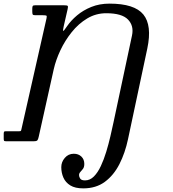

<svg xmlns="http://www.w3.org/2000/svg" viewBox="-38 -779 954 1059"><path d="M158 -750H313Q332 -750 335.2 -746.5Q338.5 -743 335 -728.5L313.5 -634.5Q308 -610 310.8 -608.5Q313.5 -607 332 -634.5Q353 -665.5 386.8 -694Q420.5 -722.5 465.8 -740.8Q511 -759 566 -759Q704 -759 752.8 -699Q801.5 -639 774.5 -511.5L668 -11Q652 64.5 620.8 126Q589.5 187.5 540.5 223.8Q491.5 260 421 260Q376.5 260 350 243.8Q323.5 227.5 311.8 200.8Q300 174 300 143Q300 114.5 319.5 91.8Q339 69 369 69Q394.5 69 410.8 84.5Q427 100 427 125Q427 142.5 419.8 152.2Q412.5 162 405.2 169.5Q398 177 398 187Q398 196.5 404.5 206.2Q411 216 431 216Q458.5 216 480 194.2Q501.5 172.5 518.2 136.8Q535 101 548 58.2Q561 15.5 570.8 -27Q580.5 -69.5 588 -104L690 -583Q701.5 -636.5 668 -671.2Q634.5 -706 548 -706Q491 -706 443 -677.2Q395 -648.5 357.8 -602Q320.5 -555.5 295.2 -501.8Q270 -448 258.5 -397.5L175.5 -24.5Q173 -13 169.2 -6.5Q165.5 0 150 0H-6.5Q-14.5 0 -16 -3.5Q-17.5 -7 -17.5 -15V-40.5Q-17.5 -47.5 -16 -51.2Q-14.5 -55 -7.5 -55H66Q75 -55 76.8 -56.8Q78.5 -58.5 80 -65.5L218.5 -677.5Q221.5 -690.5 217.8 -692.8Q214 -695 198 -695H157Q144.5 -695 142.2 -699.5Q140 -704 140 -716.5V-730.5Q140 -743 143 -746.5Q146 -750 158 -750Z"/></svg>

Font: Besley
Style: Italic
Weight: 400
Italic angle: -13°
Designer: Owen Earl
Foundry: indestructible type*
Version: Version 4.000; ttfautohint (v1.8.4.7-5d5b)